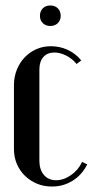

<svg xmlns="http://www.w3.org/2000/svg" viewBox="-20 -673 339 702"><path d="M31 -362Q31 -392 41.5 -418Q52 -444 70 -463Q88 -482 112.5 -493Q137 -504 166 -504Q199 -504 228 -490.5Q257 -477 277 -452L260 -439Q245 -458 222.5 -469.5Q200 -481 179 -481Q153 -481 138.5 -464.5Q124 -448 124 -419V-85Q124 -53 140.5 -33.5Q157 -14 185 -14Q213 -14 240 -33Q267 -52 280 -81L299 -72Q280 -34 246 -12.5Q212 9 170 9Q140 9 115 -1.5Q90 -12 71 -30.5Q52 -49 41.5 -74Q31 -99 31 -128ZM126 -615Q126 -632 136.5 -642.5Q147 -653 164 -653Q181 -653 191.5 -642.5Q202 -632 202 -615Q202 -599 191.5 -588.5Q181 -578 164 -578Q147 -578 136.5 -588.5Q126 -599 126 -615Z"/></svg>

Font: Moniqa Narrow Heading
Style: Bold
Weight: 700
Width: 4
Designer: Rajesh Rajput
Foundry: Rajesh Rajput
Version: Version 1.000